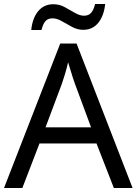

<svg xmlns="http://www.w3.org/2000/svg" viewBox="-20 -933 679 953"><path d="M545 0 459 -221H176L91 0H0L279 -717H360L638 0ZM352 -517Q349 -525 342 -546Q335 -567 328.5 -589.5Q322 -612 318 -624Q311 -593 302 -563.5Q293 -534 287 -517L206 -301H432ZM135 -784Q141 -843 169.5 -877.5Q198 -912 245 -912Q275 -912 301.5 -897.5Q328 -883 352 -869Q376 -855 397 -855Q420 -855 432.5 -869.5Q445 -884 452 -913H502Q496 -855 468 -820Q440 -785 393 -785Q365 -785 338.5 -799Q312 -813 287.5 -827.5Q263 -842 241 -842Q217 -842 205 -827.5Q193 -813 186 -784Z"/></svg>

Font: Noto Sans Masaram Gondi
Style: Regular
Weight: 400
Designer: Ek Type & Mukund Gokhale
Foundry: Ek Type
Version: Version 1.004; ttfautohint (v1.8.4.7-5d5b)